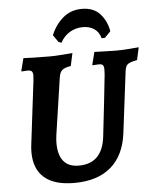

<svg xmlns="http://www.w3.org/2000/svg" viewBox="-59 -917 785 978"><g transform="rotate(-5 334.0 -428.0)"><path d="M208 -198Q208 -137 234 -105.5Q260 -74 312 -74Q432 -74 448 -210Q457 -287 468 -386Q479 -485 483 -525Q484 -535 484 -549Q484 -567 478.5 -573Q473 -579 459 -579Q450 -579 440 -578Q430 -577 426 -577L425 -581L441 -644Q453 -644 486 -642.5Q519 -641 552 -641Q583 -641 620 -644Q657 -647 668 -648L654 -584Q617 -577 605.5 -567.5Q594 -558 591 -533L552 -219Q538 -106 469 -47Q400 12 281 12Q180 12 128.5 -32.5Q77 -77 77 -163Q77 -183 80 -205L119 -525Q121 -545 121 -551Q121 -567 115 -573Q109 -579 94 -579Q85 -579 75.5 -578Q66 -577 63 -577L62 -581L78 -644Q92 -643 131 -642Q170 -641 214 -641Q239 -641 278 -644Q317 -647 329 -648L315 -583Q283 -578 270.5 -567Q258 -556 254 -529L211 -238Q208 -217 208 -198ZM278 -705 263 -711 238 -747Q259 -799 299 -833.5Q339 -868 396 -868Q456 -868 489 -831.5Q522 -795 531 -742L501 -711L484 -710Q475 -743 451 -759Q427 -775 393 -775Q357 -775 326.5 -757Q296 -739 278 -705Z"/></g></svg>

Font: Alegreya
Style: Bold Italic
Weight: 700
Italic angle: -7°
Designer: Juan Pablo del Peral
Foundry: Huerta Tipografica
Version: Version 2.007; ttfautohint (v1.6)